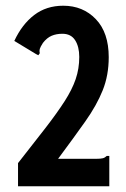

<svg xmlns="http://www.w3.org/2000/svg" viewBox="-20 -651 440 671"><path d="M43 -81Q99 -152 139.5 -204.5Q180 -257 206 -297.5Q232 -338 244.5 -374.5Q257 -411 257 -452Q257 -488 242.5 -510.5Q228 -533 198 -533Q177 -533 160.5 -526Q144 -519 130 -501Q121 -487 119 -480Q117 -473 119 -465L114 -458L106 -462L30 -508Q57 -566 99.5 -598.5Q142 -631 201 -631Q270 -631 315 -584Q360 -537 360 -451Q360 -388 339 -335.5Q318 -283 278 -226.5Q238 -170 183 -96H316Q332 -96 339.5 -98Q347 -100 353 -106H362V0H43Z"/></svg>

Font: Inconsolata Condensed ExtraBold
Style: Regular
Weight: 800
Width: 3
Monospace: yes
Designer: Raph Levien, Cyreal, Brenton Simpson
Foundry: Raph Levien, Cyreal, Google
Version: Version 3.001; ttfautohint (v1.8.2.53-6de2)